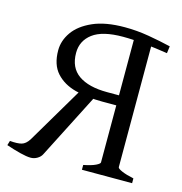

<svg xmlns="http://www.w3.org/2000/svg" viewBox="-97 -718 770 813"><g transform="rotate(15 288.0 -311.5)"><path d="M556 -601 552 -570Q501 -578 449.5 -583.5Q398 -589 355 -589Q265 -589 222.5 -557Q180 -525 180 -472Q180 -407 224.5 -376Q269 -345 350 -345H411L408 -301H341Q275 -301 221.5 -315Q168 -329 136 -364.5Q104 -400 104 -463Q104 -505 130.5 -543Q157 -581 212 -605.5Q267 -630 352 -630Q405 -630 457.5 -621Q510 -612 556 -601ZM332 0V-21Q367 -28 384.5 -36.5Q402 -45 402 -51V-597H480V-51Q480 -45 499.5 -36.5Q519 -28 552 -21V0ZM6 -39Q39 -36 57 -41Q75 -46 89 -68L253 -345L304 -309L157 -21Q151 -9 137.5 -1Q124 7 109 7Q91 7 61.5 -0.5Q32 -8 0 -19Z"/></g></svg>

Font: ChillKai
Style: Regular
Weight: 400
Designer: ChillType
Foundry: 寒蝉字型
Version: Version 2.000